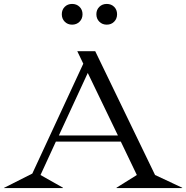

<svg xmlns="http://www.w3.org/2000/svg" viewBox="-70 -962 952 982"><path d="M137.2 -66.9 252 -2V0H-49.8V-1L95.2 -74.2L356 -636.2L325.2 -700.2H417L723.1 -66.9L861.8 -2V0H525.9V-2L629.9 -66.9L547.9 -237.8H215.8ZM231 -269H533.2L378.9 -588.9ZM261 -851.1Q246.1 -866.2 246.1 -889.2Q246.1 -912.1 261 -927Q275.9 -941.9 298.8 -941.9Q321.8 -941.9 336.9 -927Q352.1 -912.1 352.1 -889.2Q352.1 -866.2 336.9 -851.1Q321.8 -835.9 298.8 -835.9Q275.9 -835.9 261 -851.1ZM438 -851.1Q422.9 -866.2 422.9 -889.2Q422.9 -912.1 438 -927Q453.1 -941.9 476.1 -941.9Q499 -941.9 513.9 -927Q528.8 -912.1 528.8 -889.2Q528.8 -866.2 513.9 -851.1Q499 -835.9 476.1 -835.9Q453.1 -835.9 438 -851.1Z"/></svg>

Font: Messapia
Style: Regular
Weight: 400
Designer: Luca Marsano
Foundry: Collletttivo
Version: Version 1.000;FEAKit 1.0